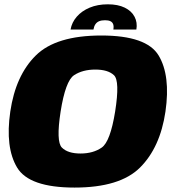

<svg xmlns="http://www.w3.org/2000/svg" viewBox="-20 -842 789 868"><path d="M317 6Q522 6 613 -84.5Q704 -175 728 -337.5Q751.5 -500.5 697.2 -591Q643 -681.5 438 -681.5Q233 -681.5 141.8 -591.2Q50.5 -501 26.5 -337.5Q3 -175.5 57.2 -84.8Q111.5 6 317 6ZM344 -148Q286.5 -148 259.8 -174.8Q233 -201.5 254 -337.5Q276 -476.5 314.8 -502Q353.5 -527.5 411 -527.5Q468 -527.5 495.2 -502Q522.5 -476.5 500.5 -337.5Q478.5 -201.5 439.8 -174.8Q401 -148 344 -148ZM467.5 -822.5Q421.5 -822.5 385.5 -807.5Q349.5 -792.5 327 -766.5Q304.5 -740.5 299 -708.5H402.5Q405 -723 411.2 -732.2Q417.5 -741.5 428 -746Q438.5 -750.5 455 -750.5Q470 -750.5 479 -746.2Q488 -742 491.5 -732.8Q495 -723.5 492.5 -708.5H596.5Q602 -740.5 588.2 -766.5Q574.5 -792.5 543.8 -807.5Q513 -822.5 467.5 -822.5Z"/></svg>

Font: Anybody Black
Style: Italic
Weight: 900
Italic angle: -10°
Designer: Tyler Finck
Foundry: Etcetera Type Company
Version: Version 1.113;gftools[0.9.25]